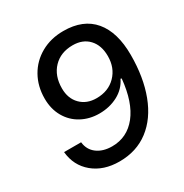

<svg xmlns="http://www.w3.org/2000/svg" viewBox="-171 -862 961 1005"><g transform="rotate(-30 310.0 -359.5)"><path d="M594 -444Q594 -309 555 -206Q516 -103 442 -46.5Q368 10 265 10Q169 10 107 -41.5Q45 -93 37 -178H140Q145 -131 180.5 -104.5Q216 -78 271 -78Q362 -78 420 -151Q478 -224 491 -361L485 -363Q461 -313 411 -286.5Q361 -260 299 -260Q240 -260 192 -286Q144 -312 116.5 -360Q89 -408 89 -471Q89 -545 122 -603.5Q155 -662 214.5 -695.5Q274 -729 350 -729Q470 -729 532 -655Q594 -581 594 -444ZM194 -472Q194 -411 230.5 -374Q267 -337 326 -337Q398 -337 442.5 -382.5Q487 -428 487 -499Q487 -564 451.5 -602Q416 -640 355 -640Q282 -640 238 -594Q194 -548 194 -472Z"/></g></svg>

Font: Mona Sans Medium
Style: Italic
Weight: 500
Italic angle: -11.7°
Designer: Deni Anggara
Foundry: GitHub
Version: Version 2.000